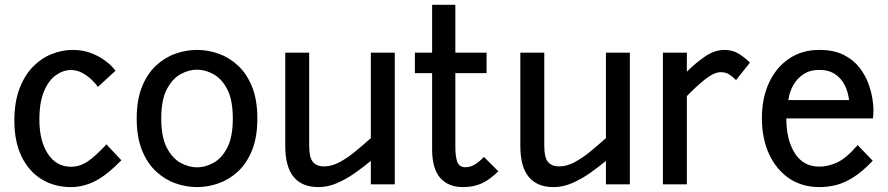

<svg xmlns="http://www.w3.org/2000/svg" viewBox="-20 -770 3708 802"><path d="M277 11.5Q207 11.5 153.5 -21.5Q100 -54.5 70 -116.5Q40 -178.5 40 -265.5Q40 -343 61 -398.8Q82 -454.5 117.2 -490.8Q152.5 -527 195.8 -544.2Q239 -561.5 283.5 -561.5Q329 -561.5 365.2 -546.5Q401.5 -531.5 426.2 -511.2Q451 -491 462.5 -474.5L389 -407Q379.5 -421 362.5 -437.2Q345.5 -453.5 323.5 -465.5Q301.5 -477.5 276.5 -477.5Q244 -477.5 213.5 -456Q183 -434.5 163.8 -388.5Q144.5 -342.5 144.5 -270Q144.5 -182 179.8 -127.8Q215 -73.5 277 -73.5Q313.5 -73.5 346.8 -96Q380 -118.5 424.5 -167L487 -100.5Q423.5 -36 374.8 -12.2Q326 11.5 277 11.5Z M803 11.5Q758 11.5 713.5 -4Q669 -19.5 632.2 -53.5Q595.5 -87.5 573.2 -142.2Q551 -197 551 -275Q551 -353 573.2 -407.8Q595.5 -462.5 632.2 -496.5Q669 -530.5 713.5 -546Q758 -561.5 803 -561.5Q848 -561.5 892.5 -546Q937 -530.5 973.8 -496.5Q1010.5 -462.5 1032.8 -407.8Q1055 -353 1055 -275Q1055 -197 1032.8 -142.2Q1010.5 -87.5 973.8 -53.5Q937 -19.5 892.5 -4Q848 11.5 803 11.5ZM803 -71Q837.5 -71 872 -90Q906.5 -109 929.5 -153.5Q952.5 -198 952.5 -275Q952.5 -352 929.5 -396.5Q906.5 -441 872 -460Q837.5 -479 803 -479Q768.5 -479 734 -460Q699.5 -441 676.5 -396.5Q653.5 -352 653.5 -275Q653.5 -198 676.5 -153.5Q699.5 -109 734 -90Q768.5 -71 803 -71Z M1310.5 11.5Q1171.5 11.5 1171.5 -160.5V-550H1271.5V-160.5Q1271.5 -112.5 1286.8 -93.8Q1302 -75 1334.5 -75Q1365 -75 1397.2 -92Q1429.5 -109 1462.8 -136.2Q1496 -163.5 1529 -193V-550H1629V0H1529V-98Q1498.5 -72.5 1462.5 -47.2Q1426.5 -22 1388 -5.2Q1349.5 11.5 1310.5 11.5Z M1913 11.5Q1853 11.5 1819 -26.8Q1785 -65 1785 -146.5V-464.5H1713V-550H1785V-750H1882V-550H2012.5V-464.5H1882V-159Q1882 -114.5 1890.5 -93Q1899 -71.5 1923.5 -71.5Q1943.5 -71.5 1961.5 -81.8Q1979.5 -92 2001.5 -114.5L2061.5 -54.5Q2026 -19.5 1992.2 -4Q1958.5 11.5 1913 11.5Z M2292.5 11.5Q2153.5 11.5 2153.5 -160.5V-550H2253.5V-160.5Q2253.5 -112.5 2268.8 -93.8Q2284 -75 2316.5 -75Q2347 -75 2379.2 -92Q2411.5 -109 2444.8 -136.2Q2478 -163.5 2511 -193V-550H2611V0H2511V-98Q2480.5 -72.5 2444.5 -47.2Q2408.5 -22 2370 -5.2Q2331.5 11.5 2292.5 11.5Z M2749 0V-550H2849V-470.5Q2885 -506.5 2925 -534Q2965 -561.5 3006 -561.5Q3039 -561.5 3064.2 -546.5Q3089.5 -531.5 3112.5 -508.5L3054.5 -435.5Q3038.5 -451.5 3024.5 -460Q3010.5 -468.5 2990.5 -468.5Q2962.5 -468.5 2924.2 -437.8Q2886 -407 2849 -368.5V0Z M3403 11.5Q3329.5 11.5 3275.5 -25.5Q3221.5 -62.5 3192 -127.5Q3162.5 -192.5 3162.5 -276.5Q3162.5 -360.5 3192.5 -424.8Q3222.5 -489 3276.2 -525.2Q3330 -561.5 3401.5 -561.5Q3464 -561.5 3505.2 -540.2Q3546.5 -519 3571.2 -486.2Q3596 -453.5 3608.2 -418.5Q3620.5 -383.5 3624.5 -355Q3628.5 -326.5 3628.5 -315Q3628.5 -301 3627.8 -291.8Q3627 -282.5 3626.5 -275.5H3264.5Q3264.5 -186 3300 -130Q3335.5 -74 3402.5 -74Q3438.5 -74 3476.5 -91.2Q3514.5 -108.5 3562.5 -164L3625.5 -98.5Q3581.5 -52.5 3544 -29Q3506.5 -5.5 3472 3Q3437.5 11.5 3403 11.5ZM3273 -352H3526.5Q3523 -384.5 3509 -413.2Q3495 -442 3468.5 -460Q3442 -478 3401.5 -478Q3363 -478 3335.8 -459.8Q3308.5 -441.5 3292.8 -412.8Q3277 -384 3273 -352Z"/></svg>

Font: Junction Medium
Style: Regular
Weight: 500
Designer: Caroline Hadilaksono
Foundry: Caroline Hadilaksono, Tyler Finck, The League of Moveable Type
Version: Version 2.000; ttfautohint (v1.8.3)